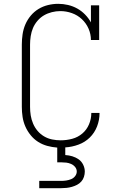

<svg xmlns="http://www.w3.org/2000/svg" viewBox="-20 -763 640 1003"><path d="M185 220V182H300Q313 182 326 180Q339 178 351.5 173Q364 168 372.5 157Q381 146 381 133Q381 120 372.5 109.5Q364 99 351.5 93.5Q339 88 326 86.5Q313 85 300 85H279V8Q252 6 226.5 -1Q201 -8 179 -22Q157 -36 140 -57Q123 -78 112.5 -102Q102 -126 98 -152Q94 -178 94 -205V-530Q94 -557 98 -584Q102 -611 112.5 -635.5Q123 -660 140.5 -681Q158 -702 181 -716Q204 -730 230.5 -736.5Q257 -743 284 -743Q310 -743 335.5 -737Q361 -731 383.5 -718.5Q406 -706 424.5 -687Q443 -668 455 -646V-735H498V-554H455Q455 -585 442.5 -613.5Q430 -642 407.5 -663Q385 -684 355.5 -694.5Q326 -705 295 -705Q273 -705 251 -699.5Q229 -694 210 -683Q191 -672 176 -654.5Q161 -637 152.5 -617Q144 -597 140.5 -574.5Q137 -552 137 -530V-205Q137 -182 140.5 -160Q144 -138 153 -117Q162 -96 176.5 -79Q191 -62 210.5 -50.5Q230 -39 252.5 -34.5Q275 -30 297 -30Q328 -30 357.5 -38Q387 -46 410 -65.5Q433 -85 445 -113.5Q457 -142 457 -172V-173H500V-172Q500 -136 487 -102.5Q474 -69 449 -44.5Q424 -20 390 -7.5Q356 5 321 7V47Q340 48 358 53.5Q376 59 391 69.5Q406 80 414.5 97.5Q423 115 423 133Q423 147 418.5 161Q414 175 404.5 185.5Q395 196 382.5 202.5Q370 209 356 213Q342 217 328 218.5Q314 220 300 220Z"/></svg>

Font: Iosevka Etoile Extralight
Style: Regular
Weight: 200
Designer: Belleve Invis
Foundry: Belleve Invis
Version: Version 22.1.2; ttfautohint (v1.8.4)